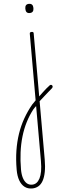

<svg xmlns="http://www.w3.org/2000/svg" viewBox="-186 -811 597 1771"><g transform="rotate(-5 112.5 74.5)"><path d="M148 108Q161 97 177 82Q193 67 210.5 50Q228 33 246.5 17.5Q265 2 281 -10Q288 -14 293.5 -13Q299 -12 303 -7Q307 -2 306.5 4.5Q306 11 300 18Q285 31 266.5 47Q248 63 229 80Q210 97 192 113Q174 129 160 142ZM37 924Q-4 924 -32.5 902Q-61 880 -76 839Q-91 798 -91 740Q-91 646 -78 564Q-65 482 -40.5 410Q-16 338 20.5 274Q57 210 104 153Q113 144 122 135Q131 126 139 117V-500Q139 -508 143.5 -511.5Q148 -515 158 -515Q167 -515 171 -511.5Q175 -508 175 -500V668Q175 734 165.5 782.5Q156 831 138.5 862.5Q121 894 95 909Q69 924 37 924ZM39 889Q62 889 80 876.5Q98 864 111.5 838Q125 812 132 773Q139 734 139 679V170Q131 177 124.5 183.5Q118 190 111 198Q70 250 39.5 310.5Q9 371 -11 439Q-31 507 -41 583Q-51 659 -51 740Q-51 787 -40.5 820Q-30 853 -10 871Q10 889 39 889ZM155 -690Q136 -690 127 -700.5Q118 -711 118 -733Q118 -754 127 -764.5Q136 -775 155 -775Q174 -775 183.5 -764.5Q193 -754 193 -733Q193 -711 183.5 -700.5Q174 -690 155 -690Z"/></g></svg>

Font: Playwrite BE WAL Thin
Style: Regular
Weight: 250
Version: Version 1.002